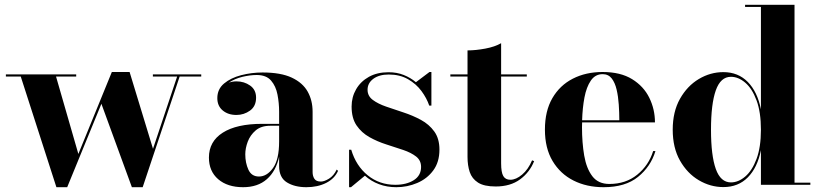

<svg xmlns="http://www.w3.org/2000/svg" viewBox="-20 -770 3418 800"><path d="M306.5 -128.5 446 -470H520L617.5 -150L718 -451H617V-460H818.5V-451H728.5L574.5 10H529.5L402.5 -337.5L260 10H215L66.5 -451H4.5V-460H297.5V-451H213.5Z M1072.5 -254H1143V-304.5Q1143 -340.5 1136.2 -375.8Q1129.5 -411 1109.5 -434.2Q1089.5 -457.5 1049.5 -457.5Q1022 -457.5 989.8 -449.8Q957.5 -442 933.5 -425.5Q948.5 -431 965 -431Q997.5 -431 1022.2 -413.5Q1047 -396 1047 -363Q1047 -327.5 1021.8 -309.2Q996.5 -291 965 -291Q930.5 -291 908 -309.8Q885.5 -328.5 885.5 -361Q885.5 -398.5 913.5 -422Q941.5 -445.5 985 -456.8Q1028.5 -468 1074 -468Q1150 -468 1195.8 -446.5Q1241.5 -425 1262 -388.2Q1282.5 -351.5 1282.5 -304.5V-53Q1282.5 -36.5 1290 -25Q1297.5 -13.5 1317 -13.5Q1331 -13.5 1350.8 -25.5Q1370.5 -37.5 1383 -63.5L1388.5 -58Q1374 -25.5 1338.8 -7.8Q1303.5 10 1256.5 10Q1208 10 1175.5 -10Q1143 -30 1143 -78V-117Q1130 -57 1092 -23.5Q1054 10 993 10Q928 10 889.2 -23.2Q850.5 -56.5 850.5 -113.5Q850.5 -180.5 908.2 -217.2Q966 -254 1072.5 -254ZM1059 -34.5Q1092 -34.5 1117.5 -69.8Q1143 -105 1143 -181V-246H1106Q1068 -246 1045.2 -226.5Q1022.5 -207 1012.2 -179.5Q1002 -152 1002 -127Q1002 -91.5 1015 -63Q1028 -34.5 1059 -34.5Z M1442.5 10H1434.5V-146H1443.5Q1463.5 -79 1512.2 -39.5Q1561 0 1627 0Q1673.5 0 1704 -19.2Q1734.5 -38.5 1734.5 -74.5Q1734.5 -101.5 1713.8 -117.8Q1693 -134 1660 -145.2Q1627 -156.5 1589.8 -168.2Q1552.5 -180 1519.5 -198.5Q1486.5 -217 1465.8 -247.2Q1445 -277.5 1445 -326Q1445 -365.5 1463.8 -398Q1482.5 -430.5 1517 -449.8Q1551.5 -469 1599 -469Q1634 -469 1662.5 -457.5Q1691 -446 1713 -427.5L1769.5 -470H1777.5V-330H1768.5Q1758 -361 1736 -390.8Q1714 -420.5 1680 -440Q1646 -459.5 1599.5 -459.5Q1560 -459.5 1535.8 -441.8Q1511.5 -424 1511.5 -396Q1511.5 -370 1533.2 -353.8Q1555 -337.5 1589 -325.8Q1623 -314 1661.2 -301.5Q1699.5 -289 1733.8 -270.5Q1768 -252 1789.5 -222.2Q1811 -192.5 1811 -146.5Q1811 -94.5 1785.2 -59.8Q1759.5 -25 1718.2 -7.5Q1677 10 1631.5 10Q1592.5 10 1559.2 -2.5Q1526 -15 1500.5 -38Z M2205.5 -98.5Q2187 -52 2146.8 -22.5Q2106.5 7 2045.5 7Q1997 7 1971.8 -9.2Q1946.5 -25.5 1937.2 -53.2Q1928 -81 1928 -116V-451H1856.5V-460H1928V-560Q1962 -560 2002 -567.5Q2042 -575 2068 -590V-460H2175V-451H2068V-89.5Q2068 -52 2077 -36.5Q2086 -21 2106.5 -21Q2130 -21 2155.5 -42.5Q2181 -64 2197 -102Z M2711 -140.5Q2691.5 -76 2638.5 -33Q2585.5 10 2495 10Q2424.5 10 2369.5 -17.8Q2314.5 -45.5 2282.5 -99Q2250.5 -152.5 2250.5 -230Q2250.5 -307.5 2281.5 -361Q2312.5 -414.5 2366.8 -442.2Q2421 -470 2491 -470Q2565.5 -470 2613.8 -440.2Q2662 -410.5 2685.5 -362.5Q2709 -314.5 2709 -260H2405.5Q2405 -250 2405 -240Q2405 -175.5 2414.2 -121.8Q2423.5 -68 2448 -35.8Q2472.5 -3.5 2519 -3.5Q2587.5 -3.5 2635.2 -42.2Q2683 -81 2701.5 -140.5ZM2491 -461Q2460 -461 2441.8 -434.2Q2423.5 -407.5 2415.2 -363.8Q2407 -320 2405.5 -269H2560.5Q2560.5 -300.5 2558.2 -334.2Q2556 -368 2549.2 -396.8Q2542.5 -425.5 2528.8 -443.2Q2515 -461 2491 -461Z M3356.5 -9V0H3150.5V-144.5Q3136 -71.5 3096 -31Q3056 9.5 2994 9.5Q2940 9.5 2891.8 -19Q2843.5 -47.5 2813.2 -101Q2783 -154.5 2783 -229.5Q2783 -304.5 2813.2 -358.2Q2843.5 -412 2891.8 -440.8Q2940 -469.5 2994 -469.5Q3055.5 -469.5 3095.8 -428.5Q3136 -387.5 3150.5 -314.5V-741H3084.5V-750H3290.5V-9ZM3150.5 -229.5Q3150.5 -303 3132.2 -352Q3114 -401 3085.2 -425.5Q3056.5 -450 3025.5 -450Q2982.5 -450 2962.5 -393.5Q2942.5 -337 2942.5 -229.5Q2942.5 -122 2962.5 -66Q2982.5 -10 3025.5 -10Q3056.5 -10 3085.2 -34.5Q3114 -59 3132.2 -107.8Q3150.5 -156.5 3150.5 -229.5Z"/></svg>

Font: Bodoni* 24pt
Style: Bold
Weight: 700
Version: Version 2.3